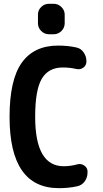

<svg xmlns="http://www.w3.org/2000/svg" viewBox="-20 -980 540 1010"><path d="M237.3 -960H262.7Q286.1 -960 303.2 -942.9Q320.3 -925.8 320.3 -903.3V-857.4Q320.3 -834 303.2 -816.9Q286.1 -799.8 262.7 -799.8H237.3Q213.9 -799.8 196.8 -816.9Q179.7 -834 179.7 -857.4V-903.3Q179.7 -926.8 196.8 -943.4Q213.9 -960 237.3 -960ZM385.7 -115.2Q405.3 -121.1 422.9 -109.4Q440.4 -97.7 440.4 -78.1V-72.3Q440.4 -45.9 425.3 -25.4Q410.2 -4.9 385.7 0Q341.8 9.8 290 9.8Q30.3 9.8 30.3 -365.2Q30.3 -560.5 94.7 -650.4Q159.2 -740.2 285.2 -740.2Q336.9 -740.2 380.9 -730.5Q405.3 -725.6 419.9 -704.6Q434.6 -683.6 434.6 -658.2V-657.2Q434.6 -635.7 418 -624Q401.4 -612.3 380.9 -617.2Q347.7 -625 309.6 -625Q235.4 -625 200.2 -566.4Q165 -507.8 165 -365.2Q165 -105.5 315.4 -105.5Q349.6 -105.5 385.7 -115.2Z"/></svg>

Font: Rounded Mgen+ 1m bold
Style: Bold
Weight: 700
Designer: [Source Han Sans]
Ryoko NISHIZUKA  (kana & ideographs); Paul D. Hunt (Latin, Greek & Cyrillic); Wenlong ZHANG  (bopomofo
Version: Version 1.059.20150602